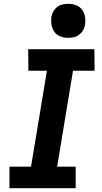

<svg xmlns="http://www.w3.org/2000/svg" viewBox="-20 -995 540 1015"><path d="M30 0V-114H144L228 -621H130L129 -735H479L480 -621H366L282 -114H380V0ZM341 -795Q319 -795 299 -802.5Q279 -810 267.5 -826.5Q256 -843 252.5 -864Q249 -885 252 -907Q255 -922 262.5 -935.5Q270 -949 282.5 -958.5Q295 -968 310.5 -971.5Q326 -975 341 -975Q363 -975 382.5 -967.5Q402 -960 414 -943.5Q426 -927 429.5 -906Q433 -885 429 -863Q427 -848 419 -834.5Q411 -821 398.5 -811.5Q386 -802 371 -798.5Q356 -795 341 -795Z"/></svg>

Font: Iosevka Curly Slab Heavy
Style: Italic
Weight: 900
Italic angle: -9°
Monospace: yes
Designer: Belleve Invis
Foundry: Belleve Invis
Version: Version 22.1.2; ttfautohint (v1.8.4)